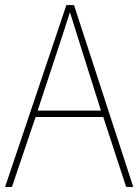

<svg xmlns="http://www.w3.org/2000/svg" viewBox="-20 -801 544 755"><path d="M476 -66 386 -341H120L27 -66H0L241 -781H271L504 -66ZM282 -667Q276 -687 269.5 -707Q263 -727 255 -753Q248 -731 241 -709.5Q234 -688 227 -666L128 -366H377Z"/></svg>

Font: Noto Sans Malayalam UI SemiCondensed Thin
Style: Regular
Weight: 100
Width: 4
Designer: Jelle Bosma - Monotype Design Team
Foundry: Monotype Imaging Inc.
Version: Version 2.104; ttfautohint (v1.8.4.7-5d5b)